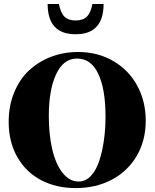

<svg xmlns="http://www.w3.org/2000/svg" viewBox="-20 -939 785 972"><path d="M221.2 -918.9H278.3Q287.1 -873.5 306.6 -854.5Q326.2 -835.4 363.3 -835.4Q400.4 -835.4 419.9 -855Q439.5 -874.5 447.8 -918.9H504.4Q504.4 -765.6 362.8 -765.6Q221.2 -765.6 221.2 -918.9ZM363.3 13.2Q264.6 13.2 188 -27.1Q111.3 -67.4 67.6 -144Q23.9 -220.7 23.9 -321.8Q23.9 -403.3 51.8 -470.9Q79.6 -538.6 127.4 -583Q175.3 -627.4 239 -651.6Q302.7 -675.8 375.5 -675.8Q475.1 -675.8 553.7 -629.9Q632.3 -584 675 -504.9Q717.8 -425.8 717.8 -328.1Q717.8 -227.5 672.1 -149.7Q626.5 -71.8 545.9 -29.3Q465.3 13.2 363.3 13.2ZM378.4 -20Q413.1 -20 439.9 -48.3Q466.8 -76.7 482.4 -124.3Q498 -171.9 506.1 -229Q514.2 -286.1 514.2 -348.6Q514.2 -487.8 477.5 -565.2Q440.9 -642.6 370.1 -642.6Q300.8 -642.6 263.9 -562.7Q227.1 -482.9 227.1 -352.5Q227.1 -257.3 244.6 -182.6Q262.2 -107.9 296.9 -64Q331.5 -20 378.4 -20Z"/></svg>

Font: Elstob Grade
Style: Regular
Weight: 400
Designer: Peter S. Baker
Version: Version 1.015